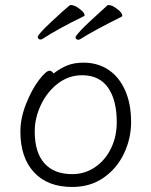

<svg xmlns="http://www.w3.org/2000/svg" viewBox="-20 -730 602 763"><path d="M312 -481Q368 -481 410.5 -453Q453 -425 477 -371.5Q501 -318 501 -245Q501 -180 473 -120.5Q445 -61 392 -24Q339 13 267 13Q169 13 115 -45.5Q61 -104 61 -207Q61 -260 83.5 -317Q106 -374 134.5 -411.5Q163 -449 177 -449Q185 -449 193 -438Q220 -459 247.5 -470Q275 -481 312 -481ZM267 -38Q317 -38 357.5 -65.5Q398 -93 421 -140Q444 -187 444 -245Q444 -332 409.5 -381.5Q375 -431 306 -431Q253 -431 210 -398Q167 -365 142.5 -313Q118 -261 118 -208Q118 -124 156.5 -81Q195 -38 267 -38ZM150 -576Q146 -573 141 -573Q136 -573 133 -576Q130 -579 130 -583Q130 -593 183 -642.5Q236 -692 256 -708Q258 -710 262 -710Q276 -710 296 -695Q316 -680 316 -670Q316 -666 312 -665Q211 -616 150 -576ZM406 -708Q408 -710 412 -710Q425 -710 445.5 -694.5Q466 -679 466 -668Q466 -664 462 -663Q348 -606 300 -575Q296 -572 291 -572Q286 -572 283 -575Q280 -578 280 -582Q280 -587 302 -610.5Q324 -634 406 -708Z"/></svg>

Font: JyunsaiKaai Light
Style: Regular
Weight: 300
Designer: Fontworks Inc.
Version: Version 0.030;April 7, 2024;FontCreator 14.0.0.2901 64-bit